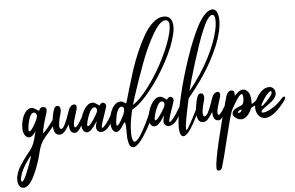

<svg xmlns="http://www.w3.org/2000/svg" viewBox="-120 -810 1680 1095"><g transform="rotate(-5 720.5 -262.5)"><path d="M-38.6 141.6Q-39.1 145 -39.1 150.9Q-39.1 161.6 -33.7 161.6Q-27.8 161.6 -18.1 144.5Q-10.3 130.4 6.6 87.2Q23.4 43.9 27.8 25.9Q28.8 22.9 28.8 21.5V21Q28.8 20 28.3 20Q26.9 20 22.9 24.9Q19 29.8 15.6 34.7L12.2 39.6Q-28.3 94.7 -37.1 135.3Q-37.6 137.7 -38.6 141.6ZM71.8 -223.6Q68.8 -224.6 66.9 -224.6Q45.9 -224.6 33.7 -170.4Q28.3 -147.5 28.3 -130.9Q28.3 -120.1 33.2 -120.1Q42 -120.1 60.3 -150.9Q78.6 -181.6 82.5 -199.2Q83.5 -204.1 83.5 -205.6Q83.5 -216.3 71.8 -223.6ZM67.4 -118.7Q47.9 -86.4 28.3 -86.4Q19 -86.4 10.7 -93.3Q2 -101.1 -2.9 -117.2Q-5.9 -127.4 -5.9 -140.6Q-6.8 -161.1 -1.5 -181.6Q5.4 -211.4 20.3 -231.7Q35.2 -252 54.7 -252Q65.9 -252 78.1 -244.1L97.2 -231.9Q97.7 -231.9 98.1 -232.7Q98.6 -233.4 99.4 -235.1Q100.1 -236.8 101.1 -238.3Q106.4 -251.5 120.1 -251.5Q124 -251.5 126.5 -251Q141.1 -248.5 141.1 -233.4Q141.1 -227.5 139.6 -221.2Q138.7 -217.3 137.2 -212.6Q135.7 -208 134 -203.1Q132.3 -198.2 131.8 -196.3Q119.6 -157.7 112.8 -126.5Q109.4 -110.4 109.4 -106V-104.5H109.9Q115.7 -104.5 137 -130.4Q158.2 -156.2 168 -170.9Q181.6 -192.4 190.9 -192.4Q192.4 -192.4 194.3 -190.4Q196.8 -187.5 195.3 -182.1Q194.3 -176.8 190.2 -169.4Q186 -162.1 179.9 -153.3Q173.8 -144.5 167.7 -136.5Q161.6 -128.4 153.6 -118.9Q145.5 -109.4 140.6 -103.8Q135.7 -98.1 129.4 -91.1Q123 -84 122.6 -83.5Q114.3 -73.7 107.7 -63.5Q101.1 -53.2 97.2 -46.1Q93.3 -39.1 89.1 -26.9Q85 -14.6 83.3 -9Q81.5 -3.4 77.6 12.5Q73.7 28.3 71.8 35.2Q69.8 42.5 64.9 57.1Q59.1 75.2 52.2 93Q45.4 110.8 32.7 137.5Q20 164.1 4.2 180.7Q-11.7 197.3 -27.8 197.3Q-34.2 197.3 -41 194.3Q-52.7 189 -58.1 169.4Q-60.5 159.7 -60.5 150.9Q-60.5 142.1 -60.1 138.2Q-59.6 134.8 -57.6 125.5Q-54.2 111.3 -48.3 97.4Q-42.5 83.5 -31.5 66.7Q-20.5 49.8 -15.4 42.2Q-10.3 34.7 5.6 14.4Q21.5 -5.9 23.9 -8.8Q32.7 -20 38.6 -30.3Q44.4 -40.5 49.1 -53Q53.7 -65.4 55.7 -72Q57.6 -78.6 61.5 -95.2Q65.4 -111.8 67.4 -118.7Z M220.2 -215.3Q220.2 -214.8 216.6 -201.4Q212.9 -188 210.4 -178.2Q204.1 -150.4 204.6 -136.2Q205.6 -120.1 212.9 -118.2H214.8Q225.1 -118.2 236.8 -142.3Q248.5 -166.5 258.8 -197Q269 -227.5 272.5 -232.9Q284.2 -251 300.3 -251Q313 -251 313.5 -235.4Q313.5 -227.1 310.1 -216.8Q295.4 -170.9 293 -160.6Q289.1 -145 289.1 -133.3Q289.1 -126.5 291.5 -121.6Q293 -120.1 295.4 -120.1Q301.8 -120.1 313 -136Q324.2 -151.9 334.7 -170.2Q345.2 -188.5 348.1 -190.9Q353 -192.9 354 -192.9Q358.4 -192.9 358.4 -188Q358.4 -182.6 353 -172.9Q351.1 -169.4 343.3 -153.1Q335.4 -136.7 328.6 -124Q321.8 -111.3 311.3 -100.1Q300.8 -88.9 291.5 -88.9Q289.1 -88.9 288.1 -89.4Q268.1 -90.8 262.7 -112.8Q260.3 -122.6 260.3 -130.9V-134.3Q259.8 -137.7 258.8 -137.7Q257.3 -137.7 253.4 -130.9Q246.6 -119.6 243.4 -115.5Q240.2 -111.3 233.2 -102.5Q226.1 -93.8 218.5 -90.1Q210.9 -86.4 202.6 -86.4Q198.2 -86.4 193.4 -87.9Q176.8 -92.3 171.4 -115.2Q168.9 -125.5 168 -142.1Q167.5 -168.9 175.3 -204.6Q183.6 -241.7 193.4 -248Q199.2 -251 204.1 -251Q220.2 -251 221.2 -227.5Q221.2 -219.2 220.2 -215.3Z M413.1 -224.6Q398.9 -224.6 386.5 -199.7Q374 -174.8 367.2 -146.5Q365.2 -136.7 364.3 -130.9Q363.8 -120.1 368.2 -120.1Q377.4 -120.1 400.4 -153.6Q423.3 -187 426.8 -201.7Q427.2 -203.1 427.2 -205.6Q427.7 -212.4 424.3 -218.5Q420.9 -224.6 413.1 -224.6ZM515.6 -192.9Q515.6 -193.4 517.1 -193.4Q520.5 -193.4 524.7 -190.9Q528.8 -188.5 528.3 -185.1Q528.3 -184.1 527.3 -182.1Q525.9 -179.2 518.1 -162.4Q510.3 -145.5 504.2 -135.3Q498 -125 488.3 -111.1Q478.5 -97.2 466.8 -89.6Q455.1 -82 442.4 -81.1Q430.7 -80.6 422.9 -87.6Q415 -94.7 413.6 -105Q412.6 -111.8 414.3 -122.1Q416 -132.3 418.5 -139.6L420.4 -146.5Q417 -141.1 412.1 -133.3Q382.8 -86.4 359.9 -86.4Q350.6 -86.4 343.3 -93.3Q334.5 -101.6 332 -117.2Q330.6 -128.9 331.1 -140.6Q331.5 -151.4 335 -164.1Q342.8 -198.7 362.1 -225.3Q381.3 -252 403.8 -252Q415 -252 426.3 -244.1Q429.7 -241.7 432.9 -239.5Q436 -237.3 437.7 -236.1Q439.5 -234.9 440.7 -233.9Q441.9 -232.9 442.6 -232.4Q443.4 -231.9 443.8 -231.9Q444.3 -231.9 445.1 -233.4Q445.8 -234.9 448.2 -238Q450.7 -241.2 455.1 -244.1Q458 -246.6 463.4 -246.6Q470.7 -246.6 476.3 -240.7Q481.9 -234.9 481.4 -226.1Q481.4 -225.1 480.7 -222.4Q480 -219.7 480 -219.2Q477.5 -209 464.6 -172.6Q451.7 -136.2 448.2 -121.6Q446.3 -113.8 446.3 -110.8Q445.8 -103.5 449.2 -103.5Q450.2 -103.5 453.6 -106Q468.3 -118.2 486.8 -146Q496.1 -160.2 515.6 -192.9Z M566.4 -215.3Q545.9 -210.4 536.1 -167.5Q533.2 -154.3 530.8 -134.3Q527.8 -109.4 534.7 -109.4Q542 -109.4 556.6 -135Q571.3 -160.6 575.7 -171.9L580.6 -186.5Q586.4 -212.9 566.4 -215.3ZM857.9 -705.6Q889.6 -703.1 899.2 -673.3Q908.7 -643.6 897 -598.6Q881.8 -532.2 835.4 -445.6Q789.1 -358.9 731 -287.4Q672.9 -215.8 627.4 -192.4Q626.5 -189 621.1 -164.1Q611.8 -121.6 609.9 -85.2Q607.9 -48.8 612.3 -29.1Q616.7 -9.3 626.5 -9.3Q627.9 -9.3 629.9 -10.3Q646.5 -16.1 672.1 -61.5Q697.8 -106.9 712.4 -141.4Q727.1 -175.8 730 -184.6Q732.9 -193.4 742.2 -193.4Q746.6 -193.4 749 -190.4Q751.5 -187.5 750.5 -182.1Q747.1 -167.5 727.1 -124.5Q707 -81.5 677 -35.4Q647 10.7 625.5 19Q619.1 21.5 614.3 21.5Q598.6 21.5 591.6 -1.2Q584.5 -23.9 584.7 -51Q585 -78.1 584 -100.8Q583 -123.5 578.6 -123.5Q575.2 -123.5 568.4 -111.8Q545.9 -73.7 526.4 -73.7Q515.6 -73.7 507.3 -85.4Q498.5 -98.1 496.8 -121.3Q495.1 -144.5 501 -168.5Q507.8 -197.3 522 -218.3Q536.1 -239.3 555.7 -243.2Q560.5 -244.6 565.4 -244.6Q574.2 -244.6 584.7 -237.8Q595.2 -231 595.7 -231Q597.2 -231 604.7 -257.1Q612.3 -283.2 624.5 -325.2Q636.7 -367.2 653.1 -417.7Q669.4 -468.3 691.4 -518.8Q713.4 -569.3 737.5 -611.3Q761.7 -653.3 791.7 -679.4Q821.8 -705.6 852.1 -705.6ZM634.3 -218.8Q680.2 -248.5 733.2 -321.8Q786.1 -395 824.7 -474.6Q863.3 -554.2 876.5 -612.3Q892.6 -684.1 860.4 -684.1Q859.4 -684.1 858.4 -683.8Q857.4 -683.6 856.4 -683.6Q826.2 -679.7 786.4 -611.1Q746.6 -542.5 713.1 -451.4Q679.7 -360.4 659.7 -299.8Q639.6 -239.3 634.3 -218.8Z M799.3 -224.6Q785.2 -224.6 772.7 -199.7Q760.3 -174.8 753.4 -146.5Q751.5 -136.7 750.5 -130.9Q750 -120.1 754.4 -120.1Q763.7 -120.1 786.6 -153.6Q809.6 -187 813 -201.7Q813.5 -203.1 813.5 -205.6Q814 -212.4 810.5 -218.5Q807.1 -224.6 799.3 -224.6ZM901.9 -192.9Q901.9 -193.4 903.3 -193.4Q906.7 -193.4 910.9 -190.9Q915 -188.5 914.6 -185.1Q914.6 -184.1 913.6 -182.1Q912.1 -179.2 904.3 -162.4Q896.5 -145.5 890.4 -135.3Q884.3 -125 874.5 -111.1Q864.7 -97.2 853 -89.6Q841.3 -82 828.6 -81.1Q816.9 -80.6 809.1 -87.6Q801.3 -94.7 799.8 -105Q798.8 -111.8 800.5 -122.1Q802.2 -132.3 804.7 -139.6L806.6 -146.5Q803.2 -141.1 798.3 -133.3Q769 -86.4 746.1 -86.4Q736.8 -86.4 729.5 -93.3Q720.7 -101.6 718.3 -117.2Q716.8 -128.9 717.3 -140.6Q717.8 -151.4 721.2 -164.1Q729 -198.7 748.3 -225.3Q767.6 -252 790 -252Q801.3 -252 812.5 -244.1Q815.9 -241.7 819.1 -239.5Q822.3 -237.3 824 -236.1Q825.7 -234.9 826.9 -233.9Q828.1 -232.9 828.9 -232.4Q829.6 -231.9 830.1 -231.9Q830.6 -231.9 831.3 -233.4Q832 -234.9 834.5 -238Q836.9 -241.2 841.3 -244.1Q844.2 -246.6 849.6 -246.6Q856.9 -246.6 862.5 -240.7Q868.2 -234.9 867.7 -226.1Q867.7 -225.1 866.9 -222.4Q866.2 -219.7 866.2 -219.2Q863.8 -209 850.8 -172.6Q837.9 -136.2 834.5 -121.6Q832.5 -113.8 832.5 -110.8Q832 -103.5 835.4 -103.5Q836.4 -103.5 839.8 -106Q854.5 -118.2 873 -146Q882.3 -160.2 901.9 -192.9Z M1013.2 -184.6Q1005.4 -153.3 967.3 -84.7Q929.2 -16.1 905.3 -16.1Q896.5 -16.1 890.1 -27.8Q869.6 -67.9 909.7 -240.7Q934.1 -347.2 971.9 -458.3Q1009.8 -569.3 1045.9 -637.2Q1068.4 -679.2 1090.8 -700.7Q1113.3 -722.2 1131.3 -722.2Q1155.3 -722.2 1163.8 -688Q1172.4 -653.8 1159.2 -592.3Q1142.1 -519.5 1091.8 -426.5Q1041.5 -333.5 953.6 -228Q953.1 -225.1 950.2 -211.9Q947.3 -198.7 944.1 -183.6Q940.9 -168.5 937 -149.4Q933.1 -130.4 930.2 -113.3Q927.2 -96.2 925.3 -81.8Q923.3 -67.4 923.6 -58.6Q923.8 -49.8 926.8 -49.8Q932.1 -49.8 963.6 -109.9Q995.1 -169.9 999.5 -183.6Q1002.4 -193.4 1009.3 -194.3Q1013.2 -194.8 1013.7 -189.9Q1014.2 -187.5 1013.2 -184.6ZM961.9 -269Q1035.2 -359.9 1078.9 -445.6Q1122.6 -531.2 1137.7 -597.7Q1144.5 -626 1145.3 -647.7Q1146 -669.4 1141.8 -680.4Q1137.7 -691.4 1129.4 -691.4Q1104.5 -691.4 1068.8 -605Q1043 -542.5 1009.3 -434.1Q975.6 -325.7 963.4 -274.4Q962.4 -270.5 961.9 -269Z M1041.5 -215.3Q1041.5 -214.8 1037.8 -201.4Q1034.2 -188 1031.7 -178.2Q1025.4 -150.4 1025.9 -136.2Q1026.9 -120.1 1034.2 -118.2H1036.1Q1046.4 -118.2 1058.1 -142.3Q1069.8 -166.5 1080.1 -197Q1090.3 -227.5 1093.8 -232.9Q1105.5 -251 1121.6 -251Q1134.3 -251 1134.8 -235.4Q1134.8 -227.1 1131.3 -216.8Q1116.7 -170.9 1114.3 -160.6Q1110.4 -145 1110.4 -133.3Q1110.4 -126.5 1112.8 -121.6Q1114.3 -120.1 1116.7 -120.1Q1123 -120.1 1134.3 -136Q1145.5 -151.9 1156 -170.2Q1166.5 -188.5 1169.4 -190.9Q1174.3 -192.9 1175.3 -192.9Q1179.7 -192.9 1179.7 -188Q1179.7 -182.6 1174.3 -172.9Q1172.4 -169.4 1164.6 -153.1Q1156.7 -136.7 1149.9 -124Q1143.1 -111.3 1132.6 -100.1Q1122.1 -88.9 1112.8 -88.9Q1110.4 -88.9 1109.4 -89.4Q1089.4 -90.8 1084 -112.8Q1081.5 -122.6 1081.5 -130.9V-134.3Q1081.1 -137.7 1080.1 -137.7Q1078.6 -137.7 1074.7 -130.9Q1067.9 -119.6 1064.7 -115.5Q1061.5 -111.3 1054.4 -102.5Q1047.4 -93.8 1039.8 -90.1Q1032.2 -86.4 1023.9 -86.4Q1019.5 -86.4 1014.6 -87.9Q998 -92.3 992.7 -115.2Q990.2 -125.5 989.3 -142.1Q988.8 -168.9 996.6 -204.6Q1004.9 -241.7 1014.6 -248Q1020.5 -251 1025.4 -251Q1041.5 -251 1042.5 -227.5Q1042.5 -219.2 1041.5 -215.3Z M1108.4 183.1Q1102.5 196.8 1088.9 196.8Q1084.5 196.8 1080.1 193.4Q1077.1 188.5 1077.1 180.2Q1076.7 144.5 1102.1 35.2Q1125.5 -66.4 1168.9 -221.2Q1172.9 -233.9 1180.9 -243.2Q1189 -252.4 1200.2 -252.4Q1200.7 -252.4 1201.2 -252.2Q1201.7 -252 1202.1 -252Q1217.3 -251 1217.3 -232.4Q1217.3 -229.5 1217.3 -225.6L1216.8 -222.2Q1216.8 -218.3 1230.5 -232.9Q1250 -251.5 1267.1 -251.5Q1280.3 -251.5 1293 -238.3Q1301.8 -229 1305.7 -213.4Q1309.1 -200.2 1309.1 -186V-169.4Q1309.1 -166 1310.1 -166Q1313 -166 1321.5 -172.4Q1330.1 -178.7 1337.9 -185.3Q1345.7 -191.9 1346.7 -192.4Q1354.5 -195.8 1356.9 -189.5Q1359.4 -182.6 1352.1 -175.3Q1340.8 -163.6 1333.7 -158.9Q1326.7 -154.3 1309.1 -146.5Q1305.7 -145 1304.2 -143.1Q1302.7 -141.1 1301.3 -137Q1299.8 -132.8 1298.8 -130.4Q1288.6 -109.9 1273.9 -96.7Q1259.3 -83.5 1242.2 -83.5Q1225.6 -83.5 1210 -95.7Q1195.8 -106.4 1195.8 -118.2Q1195.8 -121.6 1196.3 -123.5Q1199.7 -140.6 1225.1 -151.9Q1229.5 -153.8 1236.6 -156.7Q1243.7 -159.7 1246.8 -161.1Q1250 -162.6 1253.7 -165.3Q1257.3 -168 1259.3 -171.9Q1261.2 -175.8 1262.7 -181.2Q1263.7 -185.5 1264.6 -196.3V-207Q1264.2 -226.6 1256.8 -226.6Q1244.6 -226.6 1215.3 -177.2Q1194.8 -142.1 1191.4 -132.3Q1176.3 -87.4 1149.4 24.7Q1122.6 136.7 1110.8 173.8Q1110.4 175.3 1109.6 178.5Q1108.9 181.6 1108.4 183.1ZM1235.4 -134.3Q1227.1 -128.4 1227.1 -124Q1227.1 -121.1 1231.4 -121.1Q1241.7 -121.1 1247.6 -132.8Q1251 -140.1 1244.1 -138.2Q1240.2 -137.2 1235.4 -134.3Z M1376.5 -177.7Q1363.8 -157.2 1363.8 -150.9Q1363.8 -148.9 1365.2 -148.9Q1372.1 -148.9 1396.2 -174.1Q1420.4 -199.2 1425.8 -212.4Q1428.2 -218.8 1428.2 -222.7Q1428.2 -229 1423.3 -229Q1419.4 -229 1412.1 -223.1Q1396.5 -209.5 1376.5 -177.7ZM1485.4 -185.1Q1491.2 -191.4 1496.1 -191.4Q1502.4 -191.4 1502.4 -184.6Q1502.4 -178.2 1496.1 -168.9Q1428.2 -79.1 1379.9 -79.1Q1368.2 -79.1 1358.4 -84Q1335.9 -95.7 1329.6 -122.1Q1327.1 -131.8 1327.1 -140.1Q1327.1 -156.2 1329.1 -163.6Q1330.6 -170.4 1332.5 -174.3Q1343.3 -203.6 1366.5 -228.3Q1389.6 -252.9 1416.5 -252.9Q1428.7 -252.9 1437.7 -245.4Q1446.8 -237.8 1449.7 -226.1Q1450.7 -223.1 1450.7 -216.8Q1450.7 -204.1 1445.8 -195.3Q1437.5 -181.2 1424.8 -170.4Q1412.1 -159.7 1395.3 -148.2Q1378.4 -136.7 1369.1 -128.4Q1361.3 -121.1 1361.3 -115.7Q1361.3 -110.8 1370.1 -110.8Q1388.2 -110.8 1421.1 -129.9Q1454.1 -148.9 1485.4 -185.1Z"/></g></svg>

Font: Sintesa 4
Style: 4
Weight: 400
Version: Version 001.000